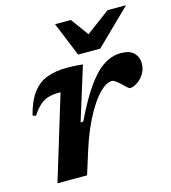

<svg xmlns="http://www.w3.org/2000/svg" viewBox="-107 -802 794 890"><g transform="rotate(-15 290.0 -357.5)"><path d="M182 -404Q181 -404 179.2 -404Q177.5 -404 176 -404Q147 -404 124.8 -398Q102.5 -392 83.2 -375.5Q64 -359 44 -328L28.5 -333Q46 -401 74.8 -438.5Q103.5 -476 144.2 -491Q185 -506 238.5 -506Q254 -506 266.5 -505.5Q279 -505 290.5 -504.2Q302 -503.5 315.5 -501.5L235.5 -244.5L249 -246Q295.5 -343 336.5 -400.2Q377.5 -457.5 417 -482.2Q456.5 -507 498 -507Q540.5 -507 560.5 -486.8Q580.5 -466.5 580.5 -436Q580.5 -408 566.5 -386Q552.5 -364 533.2 -351.5Q514 -339 498 -339Q494.5 -339 485.2 -347.5Q476 -356 465 -366.5Q454 -377.5 443.2 -385.2Q432.5 -393 425 -393Q408 -393 388.8 -379.8Q369.5 -366.5 349.2 -341.8Q329 -317 309 -282.5Q289 -248 270.5 -205Q252 -162 236.5 -112.5L201 0H59ZM579.5 -715 412 -551.5H306L239 -715H315L388 -615H356.5L491 -715Z"/></g></svg>

Font: Newsreader 9pt SemiBold
Style: Italic
Weight: 600
Italic angle: -17°
Designer: Hugues Gentile
Foundry: Production Type
Version: Version 1.003